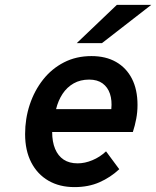

<svg xmlns="http://www.w3.org/2000/svg" viewBox="-20 -752 638 784"><path d="M284 12Q223 12 177.8 -14.2Q132.5 -40.5 107.5 -89Q82.5 -137.5 82.5 -204.5Q82.5 -267.5 101.5 -324.8Q120.5 -382 155.8 -426.8Q191 -471.5 241 -497.2Q291 -523 353.5 -523Q412 -523 454 -499Q496 -475 518.8 -430.5Q541.5 -386 541.5 -323.5Q541.5 -294 536.2 -266.5Q531 -239 522.5 -213H193Q193 -173 205 -144.2Q217 -115.5 240 -100.2Q263 -85 297 -85Q326.5 -85 357.2 -97.8Q388 -110.5 413 -134L467 -61Q431 -27.5 386.2 -7.8Q341.5 12 284 12ZM209 -306.5H434.5Q438 -342 429 -369Q420 -396 398.8 -411.5Q377.5 -427 344 -427Q308 -427 280.8 -411.5Q253.5 -396 235.5 -368.8Q217.5 -341.5 209 -306.5ZM293.5 -576 457 -732H597.5L396.5 -576Z"/></svg>

Font: Overpass SemiBold
Style: Italic
Weight: 600
Italic angle: -10°
Designer: Delve Withrington, Dave Bailey, Thomas Jockin
Foundry: Delve Fonts LLC
Version: Version 4.000